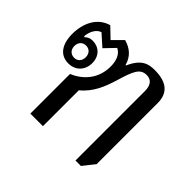

<svg xmlns="http://www.w3.org/2000/svg" viewBox="-135 -723 897 897"><g transform="rotate(45 313.0 -275.0)"><path d="M459 6H495L541 -52V-455C541 -519 505 -555 422 -555C384 -555 344 -548 312 -475H309C297 -519 268 -544 225 -556L177 -508L127 -556C59 -537 30 -470 30 -402C30 -333 60 -291 114 -291C163 -291 193 -326 193 -371C193 -419 161 -447 120 -447C102 -447 92 -441 81 -431L77 -434C80 -467 96 -496 121 -504L177 -454L225 -504C254 -490 265 -458 265 -420C265 -341 216 -287 155 -262V0H238V-237C291 -280 313 -338 331 -396C355 -477 369 -512 412 -512C445 -512 459 -488 459 -454ZM115 -329C92 -329 77 -345 77 -369C77 -393 92 -409 115 -409C137 -409 152 -393 152 -369C152 -345 137 -329 115 -329Z"/></g></svg>

Font: Noto Serif Thai SemiCondensed
Style: Regular
Weight: 400
Width: 4
Designer: Monotype Design Team
Foundry: Monotype Imaging Inc.
Version: Version 2.002